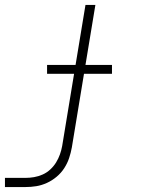

<svg xmlns="http://www.w3.org/2000/svg" viewBox="-69 -540 589 775"><path d="M-49 215V178H34Q51 178 68.5 175Q86 172 103 164.5Q120 157 134 144Q148 131 157.5 115.5Q167 100 173 83Q179 66 182 49L230 -242H121V-278H236L276 -520H316L276 -278H383V-242H270L221 55Q217 77 210 98Q203 119 190.5 138.5Q178 158 159.5 173.5Q141 189 120 198.5Q99 208 77.5 211.5Q56 215 34 215Z"/></svg>

Font: Iosevka Term Curly XLt Obl
Style: Regular
Weight: 200
Italic angle: -9°
Designer: Belleve Invis
Foundry: Belleve Invis
Version: Version 32.3.0